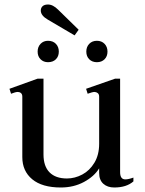

<svg xmlns="http://www.w3.org/2000/svg" viewBox="-20 -822 644 852"><path d="M161 -775Q161 -787 169 -794.5Q177 -802 193 -802Q215 -802 238 -779L329 -690L311 -665L192 -735Q161 -753 161 -775ZM147 -593Q147 -614 160 -627.5Q173 -641 193 -641Q215 -641 228 -627.5Q241 -614 241 -593Q241 -572 228 -559Q215 -546 193 -546Q173 -546 160 -559Q147 -572 147 -593ZM363 -593Q363 -614 376 -627.5Q389 -641 410 -641Q431 -641 444 -627.5Q457 -614 457 -593Q457 -572 444 -559Q431 -546 410 -546Q389 -546 376 -559Q363 -572 363 -593ZM572 -34V-17Q541 10 487 10Q457 10 438.5 -6.5Q420 -23 420 -55V-75Q398 -39 352.5 -14.5Q307 10 250 10Q167 10 123 -26.5Q79 -63 79 -125V-393Q79 -404 73 -409Q67 -414 59 -414Q49 -414 29 -406L22 -428L147 -473H173V-137Q173 -84 200 -57Q227 -30 277 -30Q312 -30 345 -47.5Q378 -65 399 -100Q420 -135 420 -184V-393Q420 -404 413.5 -409Q407 -414 399 -414Q391 -414 369 -406L362 -428L491 -473H513V-58Q513 -26 536 -26Q550 -26 572 -34Z"/></svg>

Font: TavirajRegular
Style: Regular
Weight: 400
Designer: Katatrad Team
Foundry: CadsonDemak
Version: Version 1.001